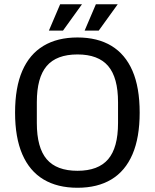

<svg xmlns="http://www.w3.org/2000/svg" viewBox="-20 -877 731 907"><path d="M346 10Q251.2 10 185.4 -29.5Q119.6 -69 85.4 -148Q51.2 -227 51.2 -345Q51.2 -464 85.4 -542.5Q119.6 -621 185.5 -660.5Q251.4 -700 346.1 -700Q440.8 -700 506.3 -660.5Q571.7 -621 605.8 -542.5Q639.8 -464 639.8 -345Q639.8 -227 605.8 -148Q571.8 -69 506.3 -29.5Q440.9 10 346 10ZM346 -70.2Q444.2 -70.2 490.9 -124.8Q537.6 -179.5 537.6 -295.8V-394.2Q537.6 -510.5 490.9 -565.2Q444.2 -619.8 346.1 -619.8Q247.2 -619.8 200.6 -565.2Q154 -510.5 154 -394.2V-295.8Q154 -179.5 200.7 -124.8Q247.4 -70.2 346 -70.2ZM211 -732.4 264.2 -857H367.4L277.6 -732.4ZM379.8 -732.4 433 -857H536.2L446.4 -732.4Z"/></svg>

Font: Mozilla Headline ExtraLight
Style: Regular
Weight: 200
Designer: Studio DRAMA
Foundry: Studio DRAMA
Version: Version 1.000